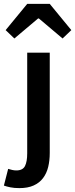

<svg xmlns="http://www.w3.org/2000/svg" viewBox="-66 -762 387 988"><path d="M34 206Q7 206 -12.5 202Q-32 198 -46 193L-24 107Q-14 110 -3.5 112.5Q7 115 18 115Q51 115 62.5 92.5Q74 70 74 27V-491H190V25Q190 64 182 97Q174 130 155.5 154.5Q137 179 107 192.5Q77 206 34 206ZM-37 -607 74 -742H190L301 -607L256 -564L134 -667H130L8 -564Z"/></svg>

Font: CV Source Sans Light
Style: Bold
Weight: 600
Designer: Paul D. Hunt
Foundry: Adobe Systems Incorporated
Version: Version 3.001